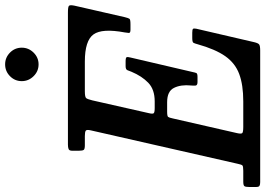

<svg xmlns="http://www.w3.org/2000/svg" viewBox="-203 -872 1035 749"><g transform="rotate(-90 314.5 -497.5)"><path d="M227 -341 169.5 -89.5Q166 -73.5 170 -69.8Q174 -66 194 -66H293.5Q358 -66 400.2 -81.8Q442.5 -97.5 469.8 -136.2Q497 -175 516.5 -244.5Q519.5 -256 522.2 -260.5Q525 -265 540.5 -265H561Q573.5 -265 576.2 -262.2Q579 -259.5 577 -249.5L524.5 -23.5Q521 -8.5 515.8 -4.2Q510.5 0 492 0H-21.5Q-31.5 0 -36 -2.8Q-40.5 -5.5 -40.5 -16.5V-42.5Q-40.5 -57 -37.2 -61.5Q-34 -66 -19.5 -66H23Q40.5 -66 43.8 -69.5Q47 -73 50 -87.5L180.5 -661Q184 -676.5 179.5 -680.2Q175 -684 158 -684H122Q108 -684 104.5 -688.2Q101 -692.5 101 -707V-733.5Q101 -745 107.8 -747.5Q114.5 -750 125 -750H640Q661.5 -750 666 -746.2Q670.5 -742.5 667 -725L622 -528Q618.5 -513.5 615.5 -509.8Q612.5 -506 594.5 -506H573Q560 -506 560.5 -512.5Q561 -519 562.5 -528.5Q579 -616.5 554.8 -650.2Q530.5 -684 449 -684H333Q310.5 -684 306.2 -678.8Q302 -673.5 297.5 -655L247.5 -434Q244 -419.5 247.2 -415.5Q250.5 -411.5 267.5 -411.5H293.5Q340 -411.5 366 -436.5Q392 -461.5 409 -502Q412.5 -511 415.2 -518Q418 -525 431 -525H449.5Q464 -525 465.8 -521Q467.5 -517 464.5 -505.5L408 -263.5Q406 -253.5 404 -249Q402 -244.5 389 -244.5H369Q356 -244.5 355.2 -252.2Q354.5 -260 355.5 -269.5Q359.5 -309.5 346.2 -336.2Q333 -363 290.5 -363H253.5Q236 -363 233 -359.2Q230 -355.5 227 -341ZM438 -864.5Q411 -864.5 391.8 -884Q372.5 -903.5 372.5 -930Q372.5 -957 391.8 -976Q411 -995 438 -995Q464.5 -995 483.8 -976Q503 -957 503 -930Q503 -903.5 483.8 -884Q464.5 -864.5 438 -864.5Z"/></g></svg>

Font: Besley* Narrow Medium
Style: Italic
Weight: 500
Width: 4
Italic angle: -13°
Designer: Owen Earl
Foundry: indestructible type*
Version: Version 3.000; ttfautohint (v1.8.3)